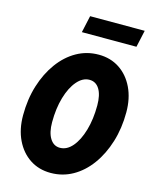

<svg xmlns="http://www.w3.org/2000/svg" viewBox="-133 -997 868 1094"><g transform="rotate(15 300.5 -449.5)"><path d="M273 11Q203 11 150 -24Q97 -59 67 -121.5Q37 -184 37 -266Q37 -361 62 -441.5Q87 -522 131.5 -583Q176 -644 235.5 -677.5Q295 -711 365 -711Q435 -711 488 -676Q541 -641 571 -578.5Q601 -516 601 -434Q601 -340 576 -259Q551 -178 506.5 -117Q462 -56 402.5 -22.5Q343 11 273 11ZM287 -141Q328 -141 360.5 -179Q393 -217 412 -282.5Q431 -348 431 -429Q431 -491 410 -525Q389 -559 351 -559Q311 -559 278 -520.5Q245 -482 226 -417Q207 -352 207 -271Q207 -210 228.5 -175.5Q250 -141 287 -141ZM238 -810 260 -910H582L560 -810Z"/></g></svg>

Font: Red Hat Mono
Style: Bold Italic
Weight: 700
Italic angle: -12°
Monospace: yes
Designer: Pentagram, MCKL
Foundry: Pentagram, MCKL
Version: Version 1.023; ttfautohint (v1.8.3)